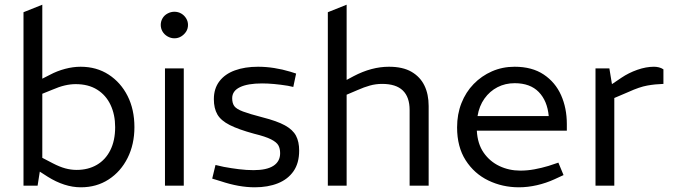

<svg xmlns="http://www.w3.org/2000/svg" viewBox="-20 -790 2865 817"><path d="M324 7Q289 7 253.5 -4.5Q218 -16 183 -38L141 -65L157 -120L205 -95Q234 -80 258 -73.5Q282 -67 306 -67Q355 -67 392 -88.5Q429 -110 449.5 -151Q470 -192 470 -249Q470 -302 450.5 -343.5Q431 -385 393.5 -408.5Q356 -432 302 -432Q280 -432 256 -426.5Q232 -421 202 -408L160 -391V-97L153 -83L140 0H80V-738L160 -770V-425L138 -444L193 -472Q223 -488 257 -497Q291 -506 323 -506Q391 -506 442.5 -472.5Q494 -439 523 -381.5Q552 -324 552 -249Q552 -176 523 -118Q494 -60 442.5 -26.5Q391 7 324 7Z M682 0V-499H762V0ZM722 -627Q707 -627 693 -635Q679 -643 671.5 -656Q664 -669 664 -684Q664 -699 671.5 -712Q679 -725 693 -732.5Q707 -740 722 -740Q738 -740 751 -732.5Q764 -725 772 -712Q780 -699 780 -684Q780 -668 772 -655.5Q764 -643 751 -635Q738 -627 722 -627Z M1064 7Q1030 7 994 0.5Q958 -6 919 -19L883 -30L897 -88L932 -80Q964 -74 996.5 -70Q1029 -66 1059 -66Q1115 -66 1143.5 -84.5Q1172 -103 1172 -138Q1172 -158 1164.5 -171.5Q1157 -185 1133.5 -197Q1110 -209 1061 -221Q995 -239 957.5 -258Q920 -277 905 -303Q890 -329 890 -368Q890 -413 913.5 -444Q937 -475 979.5 -490.5Q1022 -506 1078 -506Q1112 -506 1147 -500.5Q1182 -495 1215 -485L1240 -477L1228 -420L1205 -425Q1174 -430 1146.5 -432.5Q1119 -435 1095 -435Q1034 -435 1001 -419Q968 -403 968 -372Q968 -351 977 -338.5Q986 -326 1014 -315.5Q1042 -305 1096 -291Q1159 -275 1192.5 -256.5Q1226 -238 1239.5 -212.5Q1253 -187 1253 -149Q1253 -96 1229 -61.5Q1205 -27 1162.5 -10Q1120 7 1064 7Z M1375 0V-738L1455 -770V-450L1485 -466Q1523 -486 1560.5 -496Q1598 -506 1635 -506Q1694 -506 1731 -484.5Q1768 -463 1786 -426Q1804 -389 1804 -339V0H1723V-322Q1723 -377 1694 -405Q1665 -433 1606 -433Q1579 -433 1554 -426Q1529 -419 1502 -407L1455 -387V0Z M2188 7Q2118 7 2058 -22Q1998 -51 1961.5 -108Q1925 -165 1925 -248Q1925 -304 1943.5 -351Q1962 -398 1995.5 -432.5Q2029 -467 2073.5 -486.5Q2118 -506 2170 -506Q2244 -506 2293.5 -473Q2343 -440 2367.5 -385Q2392 -330 2392 -262V-234H2009Q2012 -178 2038 -140.5Q2064 -103 2105 -83.5Q2146 -64 2194 -64Q2224 -64 2254 -69.5Q2284 -75 2314 -84L2356 -98L2378 -45L2339 -27Q2304 -11 2265 -2Q2226 7 2188 7ZM2012 -296H2315Q2309 -361 2272.5 -398.5Q2236 -436 2170 -436Q2130 -436 2097 -419Q2064 -402 2041.5 -370.5Q2019 -339 2012 -296Z M2514 0V-499H2573L2584 -432L2624 -459Q2655 -480 2692 -493Q2729 -506 2763 -506Q2773 -506 2783.5 -503.5Q2794 -501 2803 -495V-433Q2768 -432 2734.5 -426Q2701 -420 2655 -399L2594 -373V0Z"/></svg>

Font: REM Light
Style: Regular
Weight: 300
Designer: Octavio Pardo
Foundry: Ashler Design
Version: Version 1.005;gftools[0.9.28]